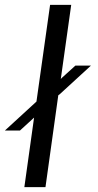

<svg xmlns="http://www.w3.org/2000/svg" viewBox="-65 -770 405 790"><path d="M309.1 -500 180.2 -381.8 174.8 -377.9 122.1 0H35.2L75.2 -286.1L17.1 -232.9H-44.9L85 -352.1L141.1 -750H228L185.1 -444.8L189 -449.2L245.1 -500Z"/></svg>

Font: Oakes Grotesk
Style: Italic
Weight: 400
Designer: Samuel Oakes
Foundry: Samuel Oakes
Version: Version 1.0 | wf-rip DC20170320